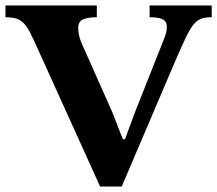

<svg xmlns="http://www.w3.org/2000/svg" viewBox="-45 -677 794 702"><path d="M400 5H321L81 -525Q66 -558 53.5 -577.5Q41 -597 23.5 -605.5Q6 -614 -25 -614V-657H309V-614Q280 -614 260.5 -607Q241 -600 241 -574Q241 -549 253 -520L366 -266L404 -168H412L449 -268L556 -538Q558 -543 561.5 -554Q565 -565 565 -579Q565 -599 549.5 -606.5Q534 -614 502 -614V-657H729V-614Q707 -614 692 -609Q677 -604 664 -589Q651 -574 636 -543Q621 -512 598 -459Z"/></svg>

Font: STIX Two Text
Style: Bold
Weight: 700
Designer: Ross Mills, John Hudson & Paul Hanslow, Tiro Typeworks Ltd; with prior portions MicroPress Inc., and Coen Hoffman.
Foundry: Tiro Typeworks Ltd
Version: Version 2.13 b171